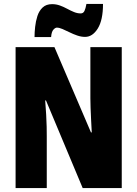

<svg xmlns="http://www.w3.org/2000/svg" viewBox="-20 -953 696 973"><path d="M597 0H399L213 -444H209Q212 -405 214 -371.5Q216 -338 216.5 -311Q217 -284 217 -263V0H59V-714H256L441 -282H445Q443 -318 441.5 -349.5Q440 -381 439 -407.5Q438 -434 438 -455V-714H597ZM155 -765Q155 -788 158 -816.5Q161 -845 169.5 -871.5Q178 -898 196 -915Q214 -932 244 -932Q265 -932 284 -925Q303 -918 320.5 -908.5Q338 -899 355 -892Q372 -885 389 -885Q402 -885 408 -897.5Q414 -910 418 -933H502Q502 -851 475.5 -808.5Q449 -766 411 -766Q392 -766 371.5 -773Q351 -780 332 -789.5Q313 -799 296.5 -806Q280 -813 268 -813Q260 -813 250.5 -802.5Q241 -792 239 -765Z"/></svg>

Font: Noto Sans Khmer ExtraCondensed Black
Style: Regular
Weight: 900
Width: 2
Designer: Danh Hong and the Monotype Design Team
Foundry: Monotype Imaging Inc.
Version: Version 2.004